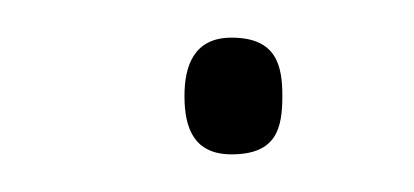

<svg xmlns="http://www.w3.org/2000/svg" viewBox="-20 -378 220 102"><path d="M78 -327C78 -310 83 -296 103 -296C127 -296 130 -310 130 -327C130 -343 127 -358 103 -358C83 -358 78 -343 78 -327Z"/></svg>

Font: Noto Sans Oriya ExtCond Thin
Style: Regular
Weight: 100
Width: 2
Designer: Amélie Bonet and Sol Matas
Foundry: Google LLC
Version: Version 2.006